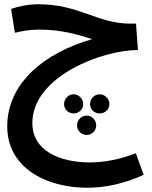

<svg xmlns="http://www.w3.org/2000/svg" viewBox="-20 -488 716 902"><path d="M391 394C472 394 565 375 655 333L618 232C546 260 472 275 402 275C265 275 132 223 132 90C132 -129 460 -253 628 -253L619 -377H590C436 -378 351 -468 161 -468C114 -468 68 -459 32 -446L50 -334C80 -341 118 -349 163 -349C272 -349 351 -324 413 -304C191 -241 14 -99 14 106C14 298 193 394 391 394ZM326 45C350 45 371 26 371 1C371 -24 350 -45 326 -45C301 -45 281 -24 281 1C281 26 301 45 326 45ZM448 45C473 45 494 26 494 1C494 -24 473 -45 448 -45C423 -45 403 -24 403 1C403 26 423 45 448 45ZM387 146C412 146 432 126 432 101C432 76 412 55 387 55C362 55 342 76 342 101C342 126 362 146 387 146Z"/></svg>

Font: Noto Sans Arabic SemBd
Style: Regular
Weight: 600
Designer: Monotype Design Team, Nadine Chahine, Nizar Qandah and Khaled Hosny
Foundry: Monotype Imaging Inc.
Version: Version 2.012